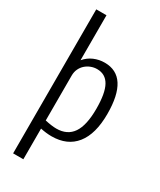

<svg xmlns="http://www.w3.org/2000/svg" viewBox="-252 -887 988 1187"><g transform="rotate(30 242.0 -294.0)"><path d="M62 -808H135V-487Q161 -518 197 -533.5Q233 -549 273 -549Q359 -549 402 -482Q445 -415 445 -282Q445 -139 385.5 -64.5Q326 10 214 10Q177 10 135 1V220H62ZM216 -46Q294 -46 332 -102Q370 -158 370 -276Q370 -387 341 -439Q312 -491 252 -491Q230 -491 209 -483Q188 -475 171.5 -460.5Q155 -446 145 -425Q135 -404 135 -377V-57Q184 -46 216 -46Z"/></g></svg>

Font: Encode Sans Compressed
Style: Regular
Weight: 400
Designer: Pablo Impallari, Andres Torresi
Foundry: Pablo Impallari, Andres Torresi
Version: Version 1.000; ttfautohint (v1.00) -l 8 -r 50 -G 200 -x 14 -